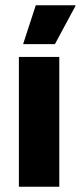

<svg xmlns="http://www.w3.org/2000/svg" viewBox="-20 -707 306 727"><path d="M51.5 0V-491.5H204.5V0ZM115.5 -687H266V-685L188 -540H68V-541.5Z"/></svg>

Font: Anek Tamil Medium
Style: Bold
Weight: 700
Version: Version 1.003